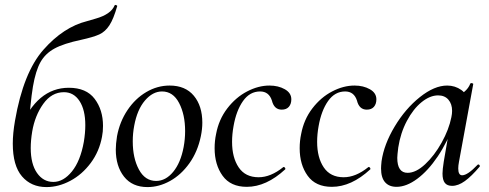

<svg xmlns="http://www.w3.org/2000/svg" viewBox="-20 -747 1989 781"><path d="M32 -163Q32 -204 41 -256Q75 -452 156.5 -544.5Q238 -637 334 -661Q340 -663 370 -671.5Q400 -680 419.5 -693.5Q439 -707 446 -725Q448 -727 449 -727Q452 -727 454 -725.5Q456 -724 457 -723Q442 -670 425 -644Q408 -618 384 -607Q360 -596 310 -585Q239 -570 201.5 -549.5Q164 -529 144.5 -494Q125 -459 114 -395Q103 -329 95 -204L62 -224Q130 -390 260 -390Q331 -390 365 -345Q399 -300 399 -235Q399 -211 395 -191Q384 -131 349 -84Q314 -37 266 -11.5Q218 14 169 14Q107 14 69.5 -29.5Q32 -73 32 -163ZM321 -170Q327 -206 327 -238Q327 -300 303.5 -336Q280 -372 240 -372Q190 -372 156 -324.5Q122 -277 111 -212Q105 -176 105 -145Q105 -80 130.5 -43.5Q156 -7 197 -7Q238 -7 272.5 -49.5Q307 -92 321 -170Z M451 -139Q451 -161 456 -193Q467 -252 498.5 -299Q530 -346 575 -372.5Q620 -399 670 -399Q734 -399 768.5 -357.5Q803 -316 803 -248Q803 -222 797 -193Q784 -130 750.5 -83Q717 -36 672 -11Q627 14 580 14Q518 14 484.5 -28.5Q451 -71 451 -139ZM727 -149Q733 -181 733 -214Q733 -281 708.5 -328Q684 -375 639 -375Q601 -375 569.5 -338Q538 -301 526 -236Q520 -205 520 -172Q520 -104 545 -57.5Q570 -11 615 -11Q654 -11 684.5 -48Q715 -85 727 -149Z M853 -144Q853 -174 859 -202Q870 -261 904.5 -306Q939 -351 985 -375Q1031 -399 1076 -399Q1112 -399 1138.5 -384Q1165 -369 1165 -343Q1165 -324 1155 -312.5Q1145 -301 1126 -301Q1095 -301 1086 -338Q1074 -375 1038 -375Q996 -375 968.5 -336Q941 -297 930 -234Q924 -201 924 -170Q924 -106 951 -66Q978 -26 1032 -26Q1081 -26 1132 -67L1134 -68Q1137 -68 1139.5 -64Q1142 -60 1140 -58Q1063 13 984 13Q918 13 885.5 -32Q853 -77 853 -144Z M1199 -144Q1199 -174 1205 -202Q1216 -261 1250.5 -306Q1285 -351 1331 -375Q1377 -399 1422 -399Q1458 -399 1484.5 -384Q1511 -369 1511 -343Q1511 -324 1501 -312.5Q1491 -301 1472 -301Q1441 -301 1432 -338Q1420 -375 1384 -375Q1342 -375 1314.5 -336Q1287 -297 1276 -234Q1270 -201 1270 -170Q1270 -106 1297 -66Q1324 -26 1378 -26Q1427 -26 1478 -67L1480 -68Q1483 -68 1485.5 -64Q1488 -60 1486 -58Q1409 13 1330 13Q1264 13 1231.5 -32Q1199 -77 1199 -144Z M1530 -62Q1530 -71 1532 -91Q1542 -160 1585.5 -232.5Q1629 -305 1688 -352Q1747 -399 1799 -399Q1831 -399 1856.5 -381Q1882 -363 1885 -328L1837 -357Q1851 -359 1868.5 -373.5Q1886 -388 1893 -407Q1895 -409 1897 -409Q1900 -409 1903 -407.5Q1906 -406 1905 -405L1847 -89Q1844 -73 1844 -62Q1844 -34 1860 -34Q1882 -34 1923 -77Q1924 -78 1926 -78Q1929 -78 1931 -74.5Q1933 -71 1931 -69Q1898 -30 1871 -10.5Q1844 9 1819 9Q1799 9 1789.5 -3Q1780 -15 1780 -41Q1780 -57 1785 -89L1809 -229L1828 -246Q1800 -169 1760.5 -110.5Q1721 -52 1677 -19.5Q1633 13 1593 13Q1563 13 1546.5 -5.5Q1530 -24 1530 -62ZM1816 -270Q1819 -284 1819 -296Q1819 -324 1804 -341.5Q1789 -359 1762 -359Q1729 -359 1695 -331.5Q1661 -304 1635 -255Q1609 -206 1600 -147Q1596 -115 1596 -105Q1596 -44 1638 -44Q1672 -44 1709.5 -79Q1747 -114 1776.5 -167Q1806 -220 1816 -270Z"/></svg>

Font: Cormorant Infant Medium
Style: Italic
Weight: 500
Italic angle: -10°
Designer: Christian Thalmann (Catharsis Fonts)
Foundry: Catharsis Fonts
Version: Version 4.000